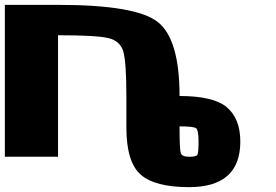

<svg xmlns="http://www.w3.org/2000/svg" viewBox="-20 -645 1134 790"><path d="M218.8 -500V0H0V-625H218.8Q539.1 -625 628.9 -554.7Q718.8 -484.4 718.8 -250Q859.4 -250 914.1 -203.1Q968.8 -156.2 968.8 -62.5Q968.8 125 757.8 125Q617.2 125 558.6 73.2Q500 21.5 500 -120.8V-247.3Q500 -389.6 487.3 -433.1Q474.6 -476.6 425.8 -488.3Q377 -500 218.8 -500ZM757.8 0Q787.1 0 792 -7.8Q796.9 -15.6 796.9 -62.5Q796.9 -109.4 787.1 -117.2Q777.3 -125 718.8 -125Q718.8 -31.2 723.6 -15.6Q728.5 0 757.8 0Z"/></svg>

Font: CraftyPE
Style: Regular
Weight: 400
Designer: Erek Butcher
Foundry: Haunted Coop
Version: Version 0.018;April 4, 2024;FontCreator 15.0.0.2962 64-bit